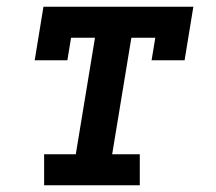

<svg xmlns="http://www.w3.org/2000/svg" viewBox="-20 -550 640 570"><path d="M111 0V-92H205L262 -438H191L180 -371H83L109 -530H554L528 -371H430L441 -438H370L313 -92H395V0Z"/></svg>

Font: Iosevka Curly Slab SmBdExObl
Style: Regular
Weight: 600
Width: 7
Italic angle: -9°
Monospace: yes
Designer: Belleve Invis
Foundry: Belleve Invis
Version: Version 11.1.0; ttfautohint (v1.8.3)